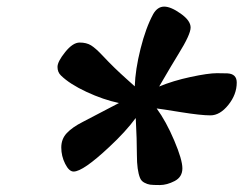

<svg xmlns="http://www.w3.org/2000/svg" viewBox="-20 -837 722 569"><path d="M160.6 -613.3Q150.4 -623 150.4 -638.7Q150.4 -654.3 173.1 -682.6Q195.8 -710.9 216.1 -710.9Q236.3 -710.9 249.8 -702.6Q263.2 -694.3 283 -673.3Q302.7 -652.3 319.3 -636.2Q335.9 -620.1 355 -603Q374 -585.9 379.4 -581.1Q380.9 -630.4 396.5 -692.6Q412.1 -754.9 434.1 -795.4Q446.8 -817.4 466.6 -817.4Q486.3 -817.4 515.6 -796.6Q544.9 -775.9 544.9 -755.4Q544.9 -734.9 508.8 -676.8Q497.6 -658.2 486.6 -640.1Q475.6 -622.1 465.8 -604.7Q456.1 -587.4 451.7 -580.6Q492.7 -597.7 544.9 -608.9Q597.2 -620.1 622.8 -620.1Q648.4 -620.1 653.8 -619.6Q681.6 -618.2 681.6 -592.3Q681.6 -557.1 656.7 -526.1Q631.8 -495.1 603.5 -495.1Q575.2 -495.1 516.1 -504.6Q457 -514.2 444.3 -515.6Q472.2 -477.5 496.3 -420.7Q520.5 -363.8 520.5 -338.1Q520.5 -312.5 497.6 -300.5Q474.6 -288.6 453.6 -288.6Q432.6 -288.6 424.6 -289.8Q416.5 -291 407.7 -295.7Q398.9 -300.3 395 -309.6Q385.7 -332.5 385.7 -377.4Q385.7 -422.4 382.3 -487.3Q352.1 -446.3 303.7 -401.4Q226.1 -328.6 198.2 -328.6Q184.6 -328.6 173.1 -351.6Q161.6 -374.5 161.6 -399.9Q161.6 -425.3 178 -442.6Q194.3 -460 225.1 -475.6Q255.9 -491.2 332.5 -531.7Q286.1 -541.5 236.3 -564.7Q186.5 -587.9 160.6 -613.3Z"/></svg>

Font: Sonsie One
Style: Regular
Weight: 400
Designer: Riccardo De Franceschi
Foundry: Sorkin Type Co
Version: Version 1.003